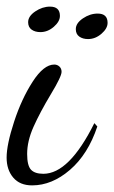

<svg xmlns="http://www.w3.org/2000/svg" viewBox="-25 -534 345 580"><path d="M-5 -58Q-5 -97 17.5 -166Q40 -235 73.5 -287Q107 -339 139 -339Q148 -339 154.5 -333Q161 -327 161 -317Q161 -303 129 -250Q96 -195 76.5 -151.5Q57 -108 57 -69Q57 -34 68.5 -21.5Q80 -9 106 -9Q184 -9 260 -162L269 -152Q241 -68 186.5 -21Q132 26 72 26Q35 26 15 2.5Q-5 -21 -5 -58ZM60 -467Q60 -485 81.5 -499.5Q103 -514 126 -514Q156 -514 156 -486Q156 -469 137.5 -453Q119 -437 97 -437Q81 -437 70.5 -444.5Q60 -452 60 -467ZM204 -446Q204 -464 225.5 -478.5Q247 -493 270 -493Q300 -493 300 -465Q300 -448 281.5 -432Q263 -416 241 -416Q225 -416 214.5 -423.5Q204 -431 204 -446Z"/></svg>

Font: Dancing Script
Style: Regular
Weight: 400
Designer: Pablo Impallari
Foundry: Pablo Impallari
Version: Version 2.000